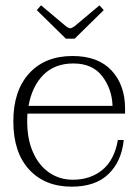

<svg xmlns="http://www.w3.org/2000/svg" viewBox="-20 -690 520 720"><path d="M227 -545 118 -652 134 -670 228 -591Q238 -584 244 -584Q248 -584 259 -591L353 -670L369 -652L260 -545ZM83 -264Q82 -254 82 -234Q82 -168 104 -118.5Q126 -69 165 -42.5Q204 -16 253 -16Q319 -16 364 -53Q409 -90 422 -165H444Q436 -85 387 -37.5Q338 10 249 10Q148 10 89 -54.5Q30 -119 30 -235Q30 -350 89.5 -415Q149 -480 252 -480Q348 -480 398.5 -425.5Q449 -371 449 -283V-264ZM87 -293H402Q400 -356 363.5 -404Q327 -452 255 -452Q185 -452 142.5 -409Q100 -366 87 -293Z"/></svg>

Font: Taviraj ExtraLight
Style: Regular
Weight: 200
Designer: Katatrad Team
Foundry: CadsonDemak
Version: Version 1.030